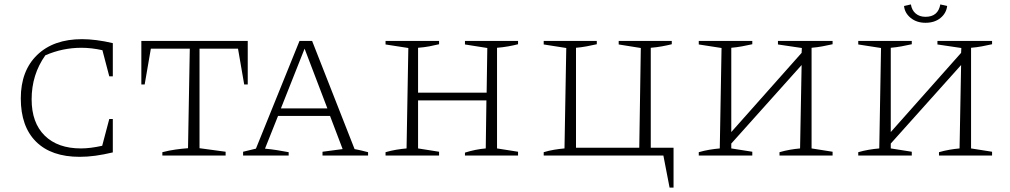

<svg xmlns="http://www.w3.org/2000/svg" viewBox="-20 -703 4564 868"><path d="M340 6Q212 6 143 -62.5Q74 -131 74 -258Q74 -383 148 -454.5Q222 -526 351 -526Q381 -526 416.5 -521.5Q452 -517 490 -508V-358H474L443 -476Q394 -487 348 -487Q263 -487 185 -453Q123 -366 123 -254Q123 -148 182 -90Q241 -32 346 -32Q367 -32 391 -35Q415 -38 442 -44L474 -165H490V-14Q448 -4 411.5 1Q375 6 340 6Z M1100 -518V-321H1084L1056 -483H882V-33L1000 -17V0H714V-15Q745 -23 774 -27Q803 -31 830 -33L838 -483H662L634 -321H619V-518Z M1583 -29Q1594 -27 1600.5 -25.5Q1607 -24 1616 -22Q1625 -20 1644 -15V0H1438V-17L1529 -29L1472 -179H1237L1178 -31Q1209 -28 1233.5 -24Q1258 -20 1285 -15V0H1079V-17L1137 -31L1334 -518H1391ZM1250 -213H1460L1357 -483Z M1723 0V-15Q1747 -22 1771 -26Q1795 -30 1818 -32L1826 -486L1723 -502V-518H1965V-503Q1945 -498 1921 -493.5Q1897 -489 1870 -487V-284H2180L2183 -486L2082 -502V-518H2322V-503Q2303 -498 2278 -493.5Q2253 -489 2227 -487V-32L2322 -17V0H2082V-13Q2129 -28 2176 -32L2179 -249H1870V-32L1965 -17V0Z M2922 -35H3025V145H3007L2979 0H2438V-15Q2461 -22 2485 -26Q2509 -30 2532 -32L2540 -486L2438 -502V-518H2678V-503Q2656 -498 2632 -493.5Q2608 -489 2584 -487V-35H2870L2877 -486L2777 -502V-518H3017V-503Q2997 -498 2972.5 -493.5Q2948 -489 2922 -487Z M3139 0V-15Q3163 -22 3187 -26Q3211 -30 3234 -32L3242 -486L3139 -502V-518H3381V-503Q3359 -498 3334.5 -493.5Q3310 -489 3286 -487V-106L3604 -464L3605 -486L3497 -502V-518H3744V-503Q3722 -498 3698 -493.5Q3674 -489 3649 -487V-32L3744 -17V0H3504V-15Q3528 -22 3551.5 -26Q3575 -30 3597 -32L3604 -409L3286 -54V-32L3381 -17V0Z M4164 -600Q4124 -600 4097 -622Q4070 -644 4067 -676L4098 -683Q4102 -657 4119.5 -642Q4137 -627 4164 -627Q4221 -627 4231 -683L4262 -676Q4258 -643 4231.5 -621.5Q4205 -600 4164 -600ZM3860 0V-15Q3884 -22 3908 -26Q3932 -30 3955 -32L3963 -486L3860 -502V-518H4102V-503Q4080 -498 4055.5 -493.5Q4031 -489 4007 -487V-106L4325 -464L4326 -486L4218 -502V-518H4465V-503Q4443 -498 4419 -493.5Q4395 -489 4370 -487V-32L4465 -17V0H4225V-15Q4249 -22 4272.5 -26Q4296 -30 4318 -32L4325 -409L4007 -54V-32L4102 -17V0Z"/></svg>

Font: Piazzolla SC ExtraLight
Style: Regular
Weight: 200
Designer: Juan Pablo del Peral
Foundry: Huerta Tipografica
Version: Version 1.330